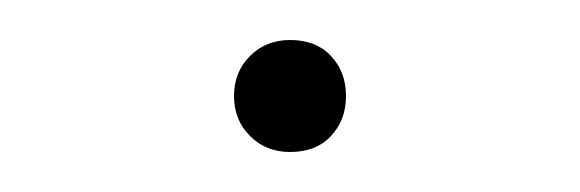

<svg xmlns="http://www.w3.org/2000/svg" viewBox="-20 -250 290 96"><path d="M97 -202Q97 -214 105 -222Q113 -230 125 -230Q138 -230 145.5 -222Q153 -214 153 -202Q153 -190 145.5 -182Q138 -174 125 -174Q113 -174 105 -182Q97 -190 97 -202Z"/></svg>

Font: Ysabeau Infant Extralight
Style: Regular
Weight: 200
Designer: Christian Thalmann (Catharsis Fonts)
Version: Version 0.003